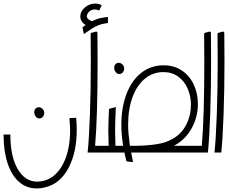

<svg xmlns="http://www.w3.org/2000/svg" viewBox="-20 -855 1281 1076"><path d="M38 -101Q38 21 79 92Q120 163 189 163Q204 163 226 158Q294 140 333.5 63.5Q373 -13 373 -126Q373 -147 369 -193L407 -195Q410 -161 410 -127Q410 0 363.5 87Q317 174 236 194Q211 201 185 201Q129 201 87 164.5Q45 128 22.5 60Q0 -8 0 -101ZM228 -222Q228 -235 218.5 -244.5Q209 -254 198 -254Q186 -254 179 -246Q172 -238 172 -226Q172 -211 182.5 -199.5Q193 -188 207 -192Q217 -195 222.5 -203.5Q228 -212 228 -222Z M585 -760V-726Q546 -721 521.5 -709.5Q497 -698 450 -664L442 -702Q448 -707 460 -715Q430 -733 430 -763Q430 -791 455.5 -813Q481 -835 514 -835Q532 -835 550 -826L536 -796Q524 -802 512 -802Q493 -802 480 -790Q467 -778 467 -764Q467 -746 496 -736Q519 -748 538.5 -752.5Q558 -757 585 -760ZM527 -511Q527 -203 513 -38H561V0H471Q479 -76 484 -214Q489 -352 489 -513Q489 -614 488 -666Q488 -669 492 -671L519 -678H520Q522 -678 524 -675.5Q526 -673 526 -669Q527 -616 527 -511Z M1091 -38V0H743H715Q724 43 725 48Q726 53 721 53L693 50Q689 50 688 46Q683 28 677 0H561V-38H589Q587 -92 587 -120Q587 -161 591 -245L629 -255Q625 -167 625 -124Q625 -94 627 -38H670Q660 -101 660 -155Q660 -254 689.5 -330Q719 -406 772.5 -447.5Q826 -489 896 -489Q957 -489 1000.5 -459Q1044 -429 1066.5 -379.5Q1089 -330 1089 -272Q1089 -202 1056 -139.5Q1023 -77 962 -42L954 -38ZM743 -38H746Q808 -39 859 -47Q910 -55 948 -77Q998 -105 1024 -157Q1050 -209 1050 -268Q1050 -316 1032 -358Q1014 -400 979 -425.5Q944 -451 896 -451Q837 -451 792 -414Q747 -377 722.5 -310Q698 -243 698 -155Q698 -112 708 -38ZM676 -471Q676 -484 666.5 -493.5Q657 -503 646 -503Q634 -503 627 -495Q620 -487 620 -475Q620 -460 630.5 -448.5Q641 -437 655 -441Q665 -444 670.5 -452.5Q676 -461 676 -471Z M1163 -514Q1163 -351 1158 -213Q1153 -75 1145 0H1090V-38H1111Q1125 -204 1125 -510Q1125 -613 1124 -666Q1124 -669 1128 -671L1155 -678H1156Q1158 -678 1160 -675.5Q1162 -673 1162 -669Q1163 -616 1163 -514Z M1182 0Q1190 -76 1195 -214Q1200 -352 1200 -513Q1200 -614 1199 -666Q1199 -669 1203 -671L1230 -678H1231Q1233 -678 1235 -675.5Q1237 -673 1237 -669Q1238 -616 1238 -514Q1238 -351 1233 -213Q1228 -75 1220 0Z"/></svg>

Font: Vibes
Style: Regular
Weight: 400
Designer: AbdElmomen Kadhim
Version: Version 1.100